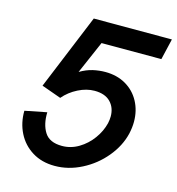

<svg xmlns="http://www.w3.org/2000/svg" viewBox="-105 -781 814 881"><g transform="rotate(15 302.0 -340.0)"><path d="M34.2 -198.7 137.7 -219.2Q135.7 -162.1 159.2 -124.8Q182.6 -87.4 242.2 -87.4Q284.2 -87.4 321.3 -109.6Q358.4 -131.8 384.3 -167.5Q410.2 -203.1 419.9 -242.7Q423.8 -260.7 423.8 -275.9Q423.8 -317.9 397.9 -344.2Q372.1 -370.6 322.3 -370.6Q284.2 -370.6 244.6 -350.6Q205.1 -330.6 177.7 -298.3L85 -331.5L232.4 -689.9H603.5L580.1 -590.3H295.9L228.5 -435.1Q258.8 -453.1 288.6 -460Q318.4 -466.8 347.7 -466.8Q403.3 -466.8 445.3 -442.4Q487.3 -418 510.3 -375.2Q533.2 -332.5 533.2 -279.8Q533.2 -252.4 526.4 -222.2Q511.7 -160.6 467.3 -107.2Q422.9 -53.7 360.8 -22Q298.8 9.8 233.4 9.8Q171.9 9.8 126.5 -18.3Q81.1 -46.4 57.1 -94Q33.2 -141.6 34.2 -198.7Z"/></g></svg>

Font: Acari Sans SemiBold
Style: Italic
Weight: 600
Italic angle: -13°
Designer: Alfredo Marco Pradil and Stefan Peev
Foundry: Hanken Design Co.
Version: Version 1.045;January 11, 2019;FontCreator 11.5.0.2425 64-bi